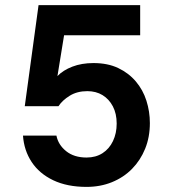

<svg xmlns="http://www.w3.org/2000/svg" viewBox="-20 -720 663 752"><path d="M319 12Q243 12 188.5 -14Q134 -40 104 -85.5Q74 -131 70 -189H201Q208 -153 239 -128Q270 -103 319 -103Q355 -103 381.5 -120Q408 -137 422.5 -167.5Q437 -198 437 -236Q437 -275 422 -303.5Q407 -332 381.5 -347.5Q356 -363 322 -363Q282 -363 253 -345Q224 -327 209 -304H77L131 -700H529V-582H231L205 -422Q227 -445 263.5 -459Q300 -473 346 -473Q402 -473 443 -453.5Q484 -434 512 -401Q540 -368 553.5 -325.5Q567 -283 567 -238Q567 -183 548.5 -137.5Q530 -92 497 -58.5Q464 -25 418.5 -6.5Q373 12 319 12Z"/></svg>

Font: DM Sans 10pt
Style: Bold
Weight: 700
Version: Version 4.004;gftools[0.9.30]